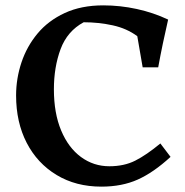

<svg xmlns="http://www.w3.org/2000/svg" viewBox="-20 -691 691 716"><path d="M607 -618Q597 -575 587.5 -529.5Q578 -484 570 -440H512L492 -556Q453 -585 400.5 -596.5Q348 -608 292 -608Q231 -575 206 -508Q181 -441 181 -358Q181 -269 208 -204.5Q235 -140 282 -105.5Q329 -71 388 -71Q443 -71 484.5 -92Q526 -113 578 -156L616 -106Q553 -48 494 -21.5Q435 5 358 5Q263 5 191 -38.5Q119 -82 79.5 -158.5Q40 -235 40 -335Q40 -398 60 -458Q80 -518 120 -566Q160 -614 221.5 -642.5Q283 -671 365 -671Q428 -671 490 -657.5Q552 -644 607 -618Z"/></svg>

Font: Ruwudu
Style: Bold
Weight: 700
Designer: Becca Hirsbrunner Spalinger
Foundry: SIL International
Version: Version 3.000